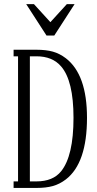

<svg xmlns="http://www.w3.org/2000/svg" viewBox="-20 -925 478 945"><path d="M347.2 -904.8 247.1 -750H209L108.9 -904.8H147L228 -815.9L309.1 -904.8ZM304.2 -638.2Q408.2 -558.1 408.2 -345.2Q408.2 -122.1 304.2 -42Q273.4 -18.6 240 -9.3Q206.5 0 159.2 0H46.9V-32.2H68.8V-647.9H46.9V-680.2H159.2Q206.5 -680.2 240 -670.9Q273.4 -661.6 304.2 -638.2ZM280.8 -82Q341.8 -157.7 341.8 -345.2Q341.8 -527.8 280.8 -598.1Q238.3 -647.9 159.2 -647.9H127V-32.2H159.2Q240.7 -32.2 280.8 -82Z"/></svg>

Font: Margherita Light
Style: Regular
Weight: 300
Designer: James Puckett
Foundry: Dunwich Type Founders
Version: Version 1.008;hotconv 1.0.109;makeotfexe 2.5.65596